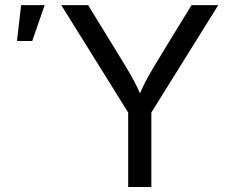

<svg xmlns="http://www.w3.org/2000/svg" viewBox="-20 -748 918 768"><path d="M492.7 0V-297.9L225.1 -727.5H332.5L476.6 -492.7Q501 -453.1 519.8 -417.2Q538.6 -381.3 558.6 -326.7H521.5Q541.5 -382.3 560.5 -418.7Q579.6 -455.1 602.5 -492.7L746.1 -727.5H853L585.4 -297.9V0ZM47.9 -584 64.5 -727.5H158.7L108.9 -584Z"/></svg>

Font: Inter Variable LoSnoCo
Style: Regular
Weight: 400
Designer: Rasmus Andersson
Foundry: rsms
Version: Version 4.000;git-a52131595; featfreeze: case,dlig,ss01,ss02